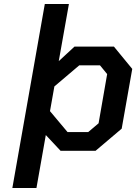

<svg xmlns="http://www.w3.org/2000/svg" viewBox="-20 -757 684 964"><path d="M42 187 205 -737H326L275 -450L354 -523H552L644 -411L591 -111L460 0H284L210 -79L163 187ZM319 -94H423L475 -138L518 -385L482 -429H378L253 -323L231 -199Z"/></svg>

Font: Tomorrow Medium
Style: Italic
Weight: 500
Italic angle: -10°
Designer: Tony de Marco, Monica Rizzolli
Foundry: Just in Type
Version: Version 2.002